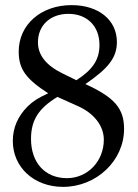

<svg xmlns="http://www.w3.org/2000/svg" viewBox="-20 -709 539 749"><path d="M168 -345C127 -326 110 -315 88 -294C50 -256 30 -211 30 -159C30 -56 113 20 226 20C356 20 464 -82 464 -206C464 -286 427 -329 313 -381C404 -443 436 -485 436 -545C436 -631 365 -689 259 -689C140 -689 53 -613 53 -508C53 -440 80 -402 168 -345ZM284 -295C347 -267 385 -218 385 -164C385 -80 322 -14 241 -14C156 -14 101 -74 101 -167C101 -240 130 -286 204 -331ZM223 -423C160 -454 128 -494 128 -544C128 -610 176 -655 247 -655C320 -655 368 -607 368 -534C368 -477 343 -438 278 -396Z"/></svg>

Font: Asana Math
Style: Regular
Weight: 400
Version: Version 000.958